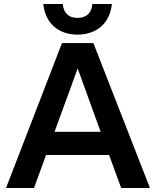

<svg xmlns="http://www.w3.org/2000/svg" viewBox="-20 -934 775 954"><path d="M582 0H725L444 -720H288L10 0H149L209 -164H522ZM365 -762C460 -762 526 -818 536 -914H439C435 -867 407 -845 365 -845C323 -845 296 -867 292 -914H195C205 -818 271 -762 365 -762ZM251 -279 366 -594 480 -279Z"/></svg>

Font: Aspekta 600
Style: Regular
Weight: 600
Designer: Ivo Dolenc
Version: Version 2.100